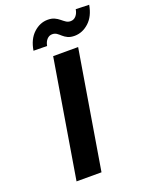

<svg xmlns="http://www.w3.org/2000/svg" viewBox="-170 -1024 862 1111"><g transform="rotate(-20 260.5 -469.0)"><path d="M377.5 -727.3 256.7 0H103L223.7 -727.3ZM210.9 -794.4 127.5 -795.5Q138.5 -863.3 177.9 -899.7Q217.3 -936.1 265.6 -936.1Q290.1 -936.1 307 -928.1Q323.9 -920.1 336.5 -909.4Q349.1 -898.8 361.2 -890.8Q373.2 -882.8 388.5 -882.8Q408.7 -882.8 422.2 -898.3Q435.7 -913.7 439.3 -937.9L521.3 -935.4Q509.6 -867.9 470.3 -831.9Q431.1 -795.8 382.5 -795.1Q356.2 -795.1 339.7 -803.1Q323.2 -811.1 311.6 -821.7Q300.1 -832.4 288.7 -840.4Q277.3 -848.4 261 -848.4Q242.5 -848.4 228.9 -833.8Q215.2 -819.2 210.9 -794.4Z"/></g></svg>

Font: Inter UI
Style: Bold Italic
Weight: 700
Italic angle: 9.39999°
Designer: Rasmus Andersson
Foundry: rsms
Version: 3.2;8d6f07862